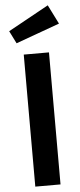

<svg xmlns="http://www.w3.org/2000/svg" viewBox="-62 -969 418 1001"><g transform="rotate(-5 147.0 -468.0)"><path d="M213 0H81V-691H213ZM49 -753 16 -819 228 -936 278 -836Z"/></g></svg>

Font: Trujillo Medium
Style: Regular
Weight: 500
Designer: Fira Sans original fonts by bBox Type GmbH, Carrois Corporate GbR, & Edenspiekermann AG / Changes by Cristiano Sobral
Foundry: Fira Sans original fonts by bBox Type GmbH, Carrois Corporate GbR, & Edenspiekermann AG / Changes by Cristiano Sobral
Version: Version 4.301;October 17, 2021;FontCreator 14.0.0.2814 64-bi